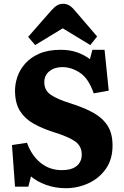

<svg xmlns="http://www.w3.org/2000/svg" viewBox="-20 -976 654 1010"><path d="M326 14Q271 14 222.5 -3.5Q174 -21 143 -48L129 6H59L43 -213L122 -225Q146 -158 193.5 -119.5Q241 -81 305 -81Q357 -81 383.5 -103Q410 -125 410 -163Q410 -207 376 -231.5Q342 -256 265 -280Q205 -299 158.5 -324.5Q112 -350 85.5 -391.5Q59 -433 59 -500Q59 -535 71.5 -572Q84 -609 112.5 -641.5Q141 -674 187 -694Q233 -714 299 -714Q347 -714 384.5 -701Q422 -688 453 -665L466 -714H530L552 -499L473 -485Q446 -563 401 -593Q356 -623 308 -623Q267 -623 240 -601.5Q213 -580 213 -543Q213 -500 248.5 -476.5Q284 -453 352 -432Q419 -411 468 -384.5Q517 -358 544.5 -317Q572 -276 572 -210Q572 -138 537 -88Q502 -38 445.5 -12Q389 14 326 14ZM165 -739 128 -782 249 -920Q266 -939 280 -947.5Q294 -956 313 -956Q329 -956 343.5 -948Q358 -940 376 -918L491 -784L455 -739L310 -827Z"/></svg>

Font: Literata
Style: Bold
Weight: 700
Designer: Latin by Veronika Burian and Jose Scaglione. Greek by Irene Vlachou. Cyrillic by Vera Evstafieva.
Foundry: TypeTogether
Version: Version 3.103; ttfautohint (v1.8.4.7-5d5b);gftools[0.9.29]